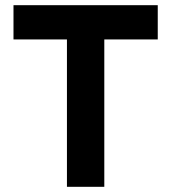

<svg xmlns="http://www.w3.org/2000/svg" viewBox="-20 -720 660 740"><path d="M588 -700V-568H382V0H238V-568H32V-700Z"/></svg>

Font: NT Somic Bold
Style: Regular
Weight: 700
Designer: Ravid Balaliev — lead type designer, mastering
Michael Voronin — secret advisor, marketing
Ivan Kovalenko — best boy
Foundry: NT Type
Version: Version 0.7